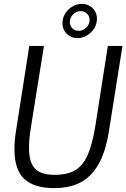

<svg xmlns="http://www.w3.org/2000/svg" viewBox="-20 -962 652 990"><path d="M54.5 -192.5Q54.5 -239 63 -290L131 -725H206.5L140 -309.5Q129.5 -245 129.5 -200Q129.5 -147.5 143.8 -117.2Q158 -87 186.8 -73.8Q215.5 -60.5 262 -60.5Q327 -60.5 367.2 -84Q407.5 -107.5 431.8 -162Q456 -216.5 472 -314.5L536 -725H611.5L541.5 -285Q524.5 -177.5 486.8 -113Q449 -48.5 392.8 -20.2Q336.5 8 259 8Q156.5 8 105.5 -39Q54.5 -86 54.5 -192.5ZM302 -843Q302 -851 303.5 -859Q307.5 -881.5 322 -900.5Q336.5 -919.5 357.8 -930.8Q379 -942 402 -942Q424.5 -942 442.2 -931.8Q460 -921.5 470 -904Q480 -886.5 480 -865Q480 -857.5 478.5 -849Q474.5 -826 459.8 -807Q445 -788 424 -776.8Q403 -765.5 380 -765.5Q357.5 -765.5 339.8 -775.8Q322 -786 312 -803.5Q302 -821 302 -843ZM442 -858.5Q442 -878 429 -891.2Q416 -904.5 396 -904.5Q381.5 -904.5 368.5 -896.8Q355.5 -889 347.8 -876Q340 -863 340 -848.5Q340 -829 353.2 -816Q366.5 -803 386.5 -803Q400.5 -803 413.2 -810.8Q426 -818.5 434 -831.2Q442 -844 442 -858.5Z"/></svg>

Font: JuliaMono Light
Style: Italic
Weight: 300
Italic angle: -9°
Monospace: yes
Designer: cormullion
Foundry: corm
Version: Version 0.054; ttfautohint (v1.8.4)